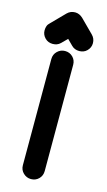

<svg xmlns="http://www.w3.org/2000/svg" viewBox="-114 -757 445 798"><g transform="rotate(15 109.0 -358.5)"><path d="M60 -504Q60 -524 74 -537.5Q88 -551 107 -551Q127 -551 140.5 -537.5Q154 -524 154 -504V-47Q154 -27 140.5 -13.5Q127 0 107 0Q88 0 74 -13.5Q60 -27 60 -47ZM72 -703Q86 -717 106 -717Q124 -717 139 -703L196 -646Q203 -639 206.5 -630.5Q210 -622 210 -612Q210 -593 196 -579Q189 -572 180.5 -569Q172 -566 163 -566Q143 -566 130 -579L106 -603L82 -579Q75 -572 66.5 -569Q58 -566 49 -566Q29 -566 16 -579Q2 -593 2 -612Q2 -622 5 -630.5Q8 -639 16 -646Z"/></g></svg>

Font: VDS
Style: Regular
Weight: 400
Designer: artmaker
Foundry: artmaker
Version: Version 1.000 2009 initial release